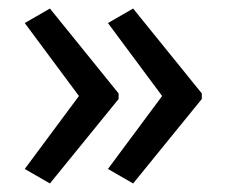

<svg xmlns="http://www.w3.org/2000/svg" viewBox="-20 -489 531 450"><path d="M453 -257 292 -59 233 -93 360 -264 233 -435 292 -469 453 -270ZM258 -257 97 -59 38 -93 165 -264 38 -435 97 -469 258 -270Z"/></svg>

Font: Noto Sans Gujarati SemiCondensed
Style: Regular
Weight: 400
Width: 4
Designer: Jelle Bosma - Monotype Design Team, Universal Thirst
Foundry: Monotype Imaging Inc.
Version: Version 2.106; ttfautohint (v1.8.4.7-5d5b)